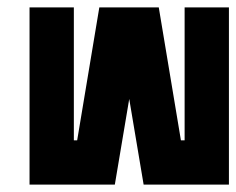

<svg xmlns="http://www.w3.org/2000/svg" viewBox="-20 -500 640 520"><path d="M60 -480H180V-120H189L249 -480H410L470 -120H480V-480H600V0H369L330 -232L291 0H60Z"/></svg>

Font: SOV_raksil
Style: Book
Weight: 400
Version: Version 1.00